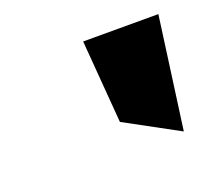

<svg xmlns="http://www.w3.org/2000/svg" viewBox="-55 -845 393 355"><g transform="rotate(-20 142.0 -667.0)"><path d="M284 -777H136L149 -614L254 -557Z"/></g></svg>

Font: Charger
Style: HemiRT
Weight: 900
Designer: Jasper
Foundry: Cannot Into Space Fonts
Version: Version 0.99